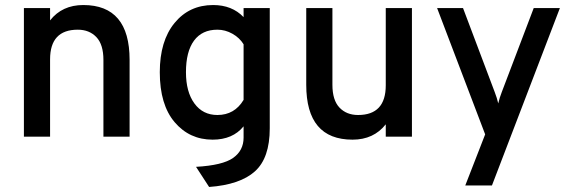

<svg xmlns="http://www.w3.org/2000/svg" viewBox="-20 -543 2270 763"><path d="M391 0V-305Q391 -366 363 -395.5Q335 -425 289 -425Q179 -425 179 -307V0H75V-511H179V-462Q227 -523 311 -523Q495 -523 495 -305V0Z M811 200 759 120Q865 114 906.5 84.5Q948 55 948 4V-41Q905 12 825 12Q733 12 674 -57.5Q615 -127 615 -256Q615 -380 673.5 -451.5Q732 -523 827 -523Q902 -523 948 -475V-511H1052V-33Q1052 85 993 138Q934 191 811 200ZM844 -86Q912 -86 948 -146V-367Q932 -393 903.5 -409Q875 -425 844 -425Q783 -425 751 -381.5Q719 -338 719 -256Q719 -178 752.5 -132Q786 -86 844 -86Z M1513 0V-49Q1465 12 1381 12Q1197 12 1197 -206V-511H1301V-206Q1301 -145 1329 -115.5Q1357 -86 1403 -86Q1513 -86 1513 -204V-511H1617V0Z M1829 194 1908 -9 1717 -511H1820L1946 -177Q1955 -154 1960 -132Q1965 -154 1974 -177L2101 -511H2205L1935 194Z"/></svg>

Font: Overpass Light
Style: Bold
Weight: 600
Designer: Delve Withrington, Thomas Jockin
Foundry: Delve Fonts
Version: Version 3.000;DELV;Overpass